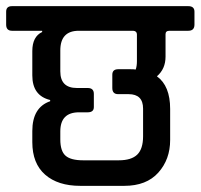

<svg xmlns="http://www.w3.org/2000/svg" viewBox="-44 -643 652 624"><path d="M-5 -623H568Q588 -623 588 -605V-563Q588 -543 568 -543H507Q494 -543 494 -532V-459Q494 -419 466 -395Q509 -364 509 -289V-188Q509 -125 470.5 -82Q432 -39 360 -39H217Q144 -39 102.5 -75.5Q61 -112 61 -181V-217Q61 -294 119 -314V-318Q61 -332 61 -398V-477Q61 -524 93 -539V-543H-5Q-24 -543 -24 -563V-605Q-24 -623 -5 -623ZM340 -418H381Q392 -418 397 -417Q401 -428 401 -444V-531Q401 -542 389 -543H212Q152 -543 152 -479V-411Q152 -357 206 -357H241Q261 -357 261 -338V-295Q261 -278 241 -278H213Q152 -278 152 -216V-190Q152 -152 169 -137Q186 -122 226 -122H342Q383 -122 402 -140.5Q421 -159 421 -200V-290Q421 -337 374 -337H340Q321 -337 321 -357V-400Q321 -418 340 -418Z"/></svg>

Font: Rajdhani Semibold
Style: Regular
Weight: 600
Designer: Satya Rajpurohit, Jyotish Sonowal
Foundry: Indian Type Foundry
Version: Version 1.200;PS 1.0;hotconv 1.0.78;makeotf.lib2.5.61930; tt